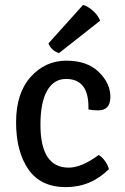

<svg xmlns="http://www.w3.org/2000/svg" viewBox="-20 -755 511 788"><path d="M343 -306Q343 -311 343 -316Q343 -431 251 -431Q201 -431 173.5 -383Q146 -335 146 -243Q146 -67 262 -67Q315 -67 385 -119Q399 -111 411 -94Q423 -77 427 -61Q353 13 250 13Q147 13 96.5 -60Q46 -133 46 -253Q46 -373 106 -439.5Q166 -506 252 -506Q338 -506 385.5 -459.5Q433 -413 433 -357.5Q433 -302 383 -302Q360 -302 343 -306ZM179 -577 321 -735Q343 -728 363 -709.5Q383 -691 391 -670L222 -537Q190 -548 179 -577Z"/></svg>

Font: Signika Negative
Style: Regular
Weight: 400
Designer: Anna Giedrys
Foundry: Anna Giedrys
Version: Version 1.001